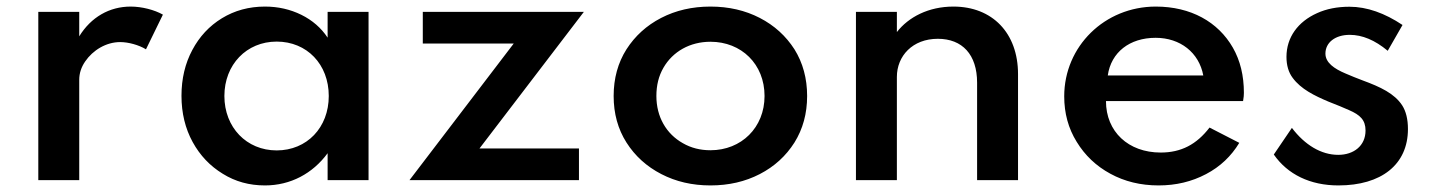

<svg xmlns="http://www.w3.org/2000/svg" viewBox="-20 -548 4360 584"><path d="M221 0V-305C221 -325 227 -343.5 239 -361C262.5 -395.5 303 -420 345.5 -420C370 -420 402 -411.5 424 -398L475.5 -503.5C450 -518 411.5 -528 377.5 -528C313 -528 257 -496 221 -437.5V-512H96.5V0Z M786 16C863.5 16 931 -20 976.5 -82V0H1101V-512H976.5V-433.5C957 -463 930 -486.5 896.5 -503C863 -519.5 826 -528 786 -528C737 -528 693.5 -516 655 -492.5C616.5 -469 586.5 -436.5 565 -396C543 -355 532 -308.5 532 -256.5C532 -204 543.5 -157 566 -116C588.5 -75 619 -43 657.5 -19.5C696 4.5 738.5 16 786 16ZM821.5 -90.5C730 -90.5 662.5 -160.5 662.5 -256C662.5 -351.5 730 -421.5 821.5 -421.5C913.5 -421.5 980 -352.5 980 -256C980 -160 913.5 -90.5 821.5 -90.5Z M1741 0V-96.5H1438.5L1756 -512H1266V-415.5H1542.5L1225.5 0Z M2141 16C2196.5 16 2246.5 4.5 2291 -18.5C2335.5 -41.5 2370.5 -73.5 2396.5 -114.5C2422 -155.5 2435 -202.5 2435 -256C2435 -309.5 2422 -357 2396.5 -398C2370.5 -438.5 2335.5 -470.5 2291 -493.5C2246.5 -516.5 2196.5 -528 2141 -528C2085.5 -528 2035.5 -516.5 1991 -493.5C1946.5 -470.5 1911.5 -438.5 1885.5 -398C1859.5 -357 1846.5 -309.5 1846.5 -256C1846.5 -202.5 1859.5 -155.5 1885.5 -114.5C1911.5 -73.5 1947 -41.5 1991.5 -18.5C2036 4.5 2085.5 16 2141 16ZM2141 -91C2110 -91 2082 -98 2057 -112.5C2007 -140.5 1976.5 -192 1976.5 -256C1976.5 -288.5 1983.5 -317 1998 -342C2026.5 -391.5 2079 -421 2141 -421C2235 -421 2305.5 -353 2305.5 -256C2305.5 -160 2235 -91 2141 -91Z M2708 0V-314C2708 -377.5 2755.5 -430 2832.5 -430C2907 -430 2952 -382 2952 -296.5V0H3076.5V-322.5C3076.5 -448 2998 -528 2880 -528C2804 -528 2743.5 -496 2708 -450.5V-512H2583.5V0Z M3504 16C3557 16 3605 4.5 3648.5 -18.5C3691.5 -41 3725 -73 3749.5 -113.5L3659 -160C3619.5 -108.5 3572.5 -84 3510.5 -84C3412 -84 3344 -147.5 3344 -240.5H3761C3763 -254 3763.5 -257 3763.5 -265.5C3763.5 -318 3752.5 -363.5 3730 -403C3685 -481.5 3602 -528 3495.5 -528C3340 -528 3217 -407 3217 -255C3217 -203.5 3229.5 -157.5 3255 -116.5C3280 -75.5 3314 -43 3357.5 -19.5C3400.5 4 3449.5 16 3504 16ZM3349.5 -318.5C3359.5 -389 3416 -433 3495 -433C3570 -433 3627 -388 3640 -318.5Z M4051 16C4181 16 4262.5 -47 4262.5 -155.5C4262.5 -185.5 4256.5 -209.5 4245 -227.5C4221.5 -263.5 4179 -283.5 4124.5 -303.5C4107 -310 4090 -317 4072.5 -324.5C4038 -339 4011.5 -357.5 4011.5 -385C4011.5 -418.5 4041 -442 4085.5 -442C4123.5 -442 4162 -426 4201 -393.5L4246 -472C4192 -508 4138 -527.5 4084.5 -527.5C4047.5 -527.5 4014.5 -521 3986 -508C3928 -482 3893 -434.5 3893 -375C3893 -349 3899.5 -327.5 3912 -311C3937 -277 3978 -257 4020.5 -239C4046 -229 4067 -220.5 4083.5 -213C4117 -198.5 4133.5 -183 4133.5 -151C4133.5 -104.5 4097.5 -77 4050.5 -77C3998.5 -77 3949 -107 3909.5 -159L3854.5 -78C3896.5 -17.5 3965 16 4051 16Z"/></svg>

Font: Spartan SemiBold
Style: Regular
Weight: 600
Designer: Matt Bailey, Mirko Velimirovic
Foundry: Matt Bailey
Version: Version 1.003